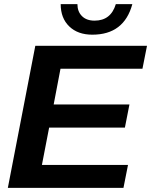

<svg xmlns="http://www.w3.org/2000/svg" viewBox="-20 -910 732 930"><path d="M578 0H18L151 -688H692L670 -577H273L240 -404H607L585 -292H218L183 -111H600ZM427 -742Q357 -742 315.5 -782Q274 -822 274 -890H355Q355 -854 377 -832Q399 -810 438 -810Q517 -810 541 -890H621Q581 -742 427 -742Z"/></svg>

Font: Libra Sans
Style: Bold Italic
Weight: 700
Italic angle: -12°
Foundry: Context Ltd
Version: Version 1.002